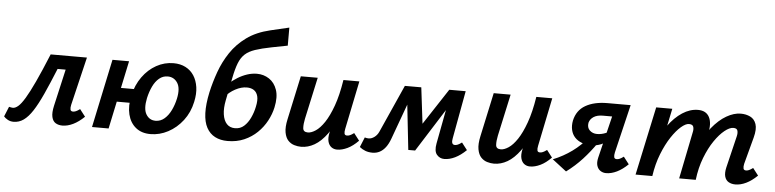

<svg xmlns="http://www.w3.org/2000/svg" viewBox="-58 -935 4746 1176"><g transform="rotate(5 2315.5 -347.0)"><path d="M47 10Q27 10 11 1Q-5 -8 -13 -18L12 -79Q21 -77 26.5 -76Q32 -75 36 -75Q51 -75 68.5 -90Q86 -105 109 -143Q132 -181 163.5 -248.5Q195 -316 238 -421H400L382 -336H288Q251 -245 221 -179Q191 -113 164 -71.5Q137 -30 109 -10Q81 10 47 10ZM347 7Q323 7 305.5 -3.5Q288 -14 282 -40Q276 -66 286 -110L357 -421H461L390 -124Q386 -106 388.5 -95Q391 -84 405 -84Q413 -84 422.5 -88Q432 -92 447 -103L481 -59Q447 -26 413 -9.5Q379 7 347 7Z M529 0 618 -421H720L631 0ZM614 -168 632 -254H812L793 -168ZM889 12Q834 12 798.5 -17Q763 -46 750.5 -96.5Q738 -147 752 -213Q767 -279 802.5 -328.5Q838 -378 887.5 -405.5Q937 -433 993 -433Q1035 -433 1067 -416.5Q1099 -400 1118.5 -370Q1138 -340 1144 -299Q1150 -258 1139 -208Q1125 -142 1087 -92.5Q1049 -43 997 -15.5Q945 12 889 12ZM913 -72Q944 -72 968 -93Q992 -114 1008 -147.5Q1024 -181 1032 -218Q1046 -283 1024.5 -316Q1003 -349 964 -349Q935 -349 912 -330Q889 -311 873.5 -278.5Q858 -246 849 -206Q835 -139 855 -105.5Q875 -72 913 -72Z M1363 13Q1319 13 1286 -4Q1253 -21 1234 -56Q1215 -91 1213 -145.5Q1211 -200 1227 -275Q1241 -338 1264 -402Q1287 -466 1325 -523Q1363 -580 1421.5 -622.5Q1480 -665 1565 -685L1680 -712V-601L1582 -582Q1521 -570 1482.5 -557Q1444 -544 1421 -523Q1398 -502 1384 -466.5Q1370 -431 1359 -375Q1348 -319 1331 -235Q1321 -185 1326.5 -147.5Q1332 -110 1351 -89.5Q1370 -69 1402 -69Q1434 -69 1457 -89.5Q1480 -110 1495.5 -143Q1511 -176 1518 -211Q1527 -252 1520.5 -276.5Q1514 -301 1496.5 -312.5Q1479 -324 1453 -324Q1419 -324 1382.5 -304.5Q1346 -285 1319 -253L1292 -291Q1313 -315 1337.5 -337Q1362 -359 1389.5 -376Q1417 -393 1447 -403Q1477 -413 1508 -413Q1549 -413 1582.5 -391Q1616 -369 1631 -325.5Q1646 -282 1632 -217Q1623 -175 1601 -134Q1579 -93 1545 -60Q1511 -27 1465.5 -7Q1420 13 1363 13Z M1815 9Q1794 9 1772.5 2.5Q1751 -4 1735 -21Q1719 -38 1713 -70Q1707 -102 1718 -152L1776 -421H1880L1824 -164Q1817 -131 1818.5 -106.5Q1820 -82 1849 -82Q1870 -82 1896.5 -99.5Q1923 -117 1949.5 -156.5Q1976 -196 1999.5 -261Q2023 -326 2038 -421H2097Q2074 -303 2042.5 -220.5Q2011 -138 1974 -87.5Q1937 -37 1897 -14Q1857 9 1815 9ZM2036 7Q2016 7 2001 -4Q1986 -15 1980 -37Q1974 -59 1981 -92L2051 -421H2136L2075 -124Q2071 -105 2073.5 -94.5Q2076 -84 2090 -84Q2098 -84 2107.5 -88Q2117 -92 2132 -103L2166 -59Q2133 -25 2099.5 -9Q2066 7 2036 7Z M2695 7Q2667 7 2649 -14.5Q2631 -36 2640 -84L2693 -364L2740 -388L2513 -29H2471L2435 -357L2463 -418H2517L2549 -154H2516L2689 -418H2790L2736 -124Q2732 -105 2736 -94.5Q2740 -84 2753 -84Q2761 -84 2770.5 -88Q2780 -92 2795 -103L2829 -59Q2795 -26 2761 -9.5Q2727 7 2695 7ZM2254 7Q2229 7 2209.5 -0.5Q2190 -8 2174 -21L2199 -82Q2204 -80 2211.5 -79Q2219 -78 2223 -78Q2240 -78 2257.5 -90.5Q2275 -103 2285 -125L2416 -418H2482L2362 -89Q2350 -56 2334 -35Q2318 -14 2298 -3.5Q2278 7 2254 7Z M3001 9Q2980 9 2958.5 2.5Q2937 -4 2921 -21Q2905 -38 2899 -70Q2893 -102 2904 -152L2962 -421H3066L3010 -164Q3003 -131 3004.5 -106.5Q3006 -82 3035 -82Q3056 -82 3082.5 -99.5Q3109 -117 3135.5 -156.5Q3162 -196 3185.5 -261Q3209 -326 3224 -421H3283Q3260 -303 3228.5 -220.5Q3197 -138 3160 -87.5Q3123 -37 3083 -14Q3043 9 3001 9ZM3222 7Q3202 7 3187 -4Q3172 -15 3166 -37Q3160 -59 3167 -92L3237 -421H3322L3261 -124Q3257 -105 3259.5 -94.5Q3262 -84 3276 -84Q3284 -84 3293.5 -88Q3303 -92 3318 -103L3352 -59Q3319 -25 3285.5 -9Q3252 7 3222 7Z M3690 7Q3671 7 3655.5 -3Q3640 -13 3633.5 -33Q3627 -53 3634 -83L3697 -342H3640Q3605 -342 3583.5 -328Q3562 -314 3556 -291Q3551 -261 3569 -244Q3587 -227 3614 -227Q3641 -227 3667.5 -238Q3694 -249 3714 -267L3700 -209Q3675 -179 3645 -167Q3615 -155 3585 -155Q3552 -155 3526 -165Q3500 -175 3483 -193.5Q3466 -212 3460 -238.5Q3454 -265 3460 -296Q3474 -360 3527 -390.5Q3580 -421 3662 -421H3804L3733 -124Q3729 -106 3731.5 -95Q3734 -84 3748 -84Q3756 -84 3765.5 -88Q3775 -92 3790 -103L3824 -59Q3790 -26 3756 -9.5Q3722 7 3690 7ZM3445 18 3358 -49Q3422 -75 3474 -113Q3526 -151 3566 -200L3624 -172Q3586 -117 3542.5 -69.5Q3499 -22 3445 18Z M4485 7Q4461 7 4443.5 -3Q4426 -13 4419.5 -35Q4413 -57 4421 -92L4468 -287Q4473 -307 4469 -322Q4465 -337 4443 -337Q4420 -337 4389.5 -312.5Q4359 -288 4328.5 -243.5Q4298 -199 4274 -137Q4250 -75 4241 0H4169Q4191 -108 4226 -188.5Q4261 -269 4304 -322Q4347 -375 4393 -401.5Q4439 -428 4481 -428Q4513 -428 4539 -415.5Q4565 -403 4575.5 -372.5Q4586 -342 4572 -289L4528 -124Q4524 -106 4526.5 -95Q4529 -84 4543 -84Q4551 -84 4560.5 -88Q4570 -92 4585 -103L4619 -59Q4585 -26 4551 -9.5Q4517 7 4485 7ZM3871 0 3961 -421H4060L3972 0ZM3909 0Q3929 -97 3961 -175.5Q3993 -254 4034 -310.5Q4075 -367 4122 -397.5Q4169 -428 4218 -428Q4268 -428 4287.5 -390.5Q4307 -353 4292 -289L4224 0H4139L4197 -287Q4202 -307 4197.5 -322Q4193 -337 4170 -337Q4150 -337 4121.5 -312.5Q4093 -288 4063.5 -243.5Q4034 -199 4009.5 -137Q3985 -75 3974 0Z"/></g></svg>

Font: Ysabeau
Style: Bold Italic
Weight: 700
Italic angle: -12°
Designer: Christian Thalmann (Catharsis Fonts)
Version: Version 2.002